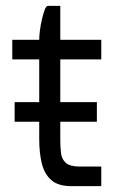

<svg xmlns="http://www.w3.org/2000/svg" viewBox="-20 -636 403 656"><path d="M30 -287H311V-220H30ZM22 -500H326V-433H22ZM114 -200H186V-157Q186 -133 188.5 -112.5Q191 -92 205 -79.5Q219 -67 252 -67H326V0H224Q179 0 155.5 -20.5Q132 -41 123 -77Q114 -113 114 -161ZM186 -200H114V-501Q114 -513 116.5 -532.5Q119 -552 123.5 -571Q128 -590 133 -603Q138 -616 144 -616H186Z"/></svg>

Font: Haskoy
Style: Regular
Weight: 400
Designer: Ertekin Erdin
Foundry: Ertekin Erdin
Version: Version 1.500